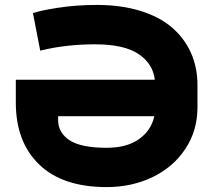

<svg xmlns="http://www.w3.org/2000/svg" viewBox="-20 -741 872 771"><path d="M408.2 10.3Q231.4 10.3 137.5 -80.3Q43.5 -170.9 43.5 -329.1V-420.9H601.6Q594.2 -485.4 536.1 -524.2Q478 -563 361.8 -563Q243.2 -563 141.6 -537.6L112.3 -688Q138.7 -698.2 212.2 -709.7Q285.6 -721.2 369.1 -721.2Q465.8 -721.2 543 -697.5Q620.1 -673.8 670.2 -630.9Q720.2 -587.9 746.6 -529.3Q772.9 -470.7 772.9 -399.9V-308.6Q772.9 -216.8 724.6 -143.6Q676.3 -70.3 593 -30Q509.8 10.3 408.2 10.3ZM599.6 -274.4H213.4V-259.3Q213.4 -208 259.5 -177.7Q305.7 -147.5 408.2 -147.5Q489.3 -147.5 538.3 -182.4Q587.4 -217.3 599.6 -274.4Z"/></svg>

Font: Bert Sans Black
Style: Regular
Weight: 900
Designer: Christian Robertson, Adam Twardoch, & Cristiano Sobral
Foundry: Google
Version: Version 12.135;January 10, 2020;FontCreator 12.0.0.2547 64-b